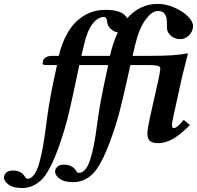

<svg xmlns="http://www.w3.org/2000/svg" viewBox="-113 -718 1002 976"><path d="M176.8 -387.2H128.9Q103 -387.2 103 -394Q106 -407.2 106.9 -412.1Q108.9 -419.9 120.8 -427Q132.8 -434.1 154.8 -434.1H186Q196.8 -479.5 213.4 -516.4Q230 -553.2 247.6 -577.1Q265.1 -601.1 286.6 -618.7Q308.1 -636.2 326.4 -645.5Q344.7 -654.8 365 -660.2Q385.3 -665.5 397.7 -666.7Q410.2 -668 422.9 -668Q512.2 -668 533.2 -625Q598.6 -698.2 689 -698.2Q730 -698.2 772.5 -679.9Q814.9 -661.6 841.6 -635.3Q868.2 -608.9 868.2 -585.9Q868.2 -558.6 848.1 -538.8Q828.1 -519 803.2 -519Q775.4 -519 755.6 -536.4Q735.8 -553.7 735.8 -576.2Q735.8 -611.3 733.9 -624.3Q731.9 -637.2 722.2 -649.9Q712.9 -662.1 688 -662.1Q659.2 -662.1 626.5 -617.4Q593.8 -572.8 574.2 -490.2L561 -434.1H650.9Q787.1 -434.1 835.9 -446.8Q841.8 -446.8 841.8 -443.8L812 -325.2L768.1 -125Q761.2 -91.8 761.2 -83Q761.2 -66.9 770 -66.9Q788.1 -66.9 820.8 -108.9L852.1 -82Q804.7 -34.2 766.6 -12.2Q728.5 9.8 689.9 9.8Q675.3 9.8 664.8 6.3Q654.3 2.9 648.9 -2Q643.6 -6.8 640.6 -14.2Q637.7 -21.5 637 -26.9Q636.2 -32.2 636.2 -39.1Q636.2 -61 648.9 -119.1L693.8 -319.8Q702.1 -362.8 702.1 -370.1Q702.1 -376 697 -379.6Q691.9 -383.3 682.1 -384.8Q672.4 -386.2 663.8 -386.7Q655.3 -387.2 642.1 -387.2H549.8Q549.3 -384.3 530 -298.6Q510.7 -212.9 493.9 -147.5Q477.1 -82 445.1 4.9Q413.1 91.8 378.9 141.1Q357.4 172.4 326.7 190.2Q295.9 208 259.8 208Q212.9 208 189.9 190.2Q167 172.4 167 154.8Q167 141.6 177.7 130.4Q188.5 119.1 210.9 119.1Q231.9 119.1 246.3 125.7Q260.7 132.3 266.4 140.1Q272 147.9 276.9 154.5Q281.7 161.1 286.1 161.1Q322.8 161.1 344.2 97.4Q365.7 33.7 380.9 -87.9Q392.6 -177.2 414.1 -279.8L437 -387.2H362.8H349.1H290Q288.6 -381.3 270.3 -293.5Q252 -205.6 234.6 -133.1Q217.3 -60.5 185.1 30.5Q152.8 121.6 119.1 170.9Q97.2 202.1 66.4 220Q35.6 237.8 0 237.8Q-46.9 237.8 -69.8 220.2Q-92.8 202.6 -92.8 185.1Q-92.8 171.4 -82 160.2Q-71.3 148.9 -48.8 148.9Q-27.8 148.9 -13.4 155.5Q1 162.1 6.3 169.9Q11.7 177.7 16.8 184.3Q22 190.9 25.9 190.9Q44.9 190.9 60.3 170.2Q75.7 149.4 86.9 109.4Q98.1 69.3 105.7 25.9Q113.3 -17.6 121.1 -78.1Q135.3 -190.9 153.8 -279.8ZM485.8 -553.2Q466.3 -556.2 450 -571.3Q433.6 -586.4 432.1 -604Q430.7 -631.8 415 -631.8Q385.7 -631.8 358.2 -597.7Q330.6 -563.5 314 -490.2Q306.2 -455.1 300.8 -434.1H375H388.2H445.8Q462.4 -504.9 485.8 -553.2Z"/></svg>

Font: Linux Libertine
Style: Bold Italic
Weight: 700
Italic angle: -11.5°
Designer: Philipp H. Poll
Foundry: Philipp H. Poll
Version: Version 4.0.5